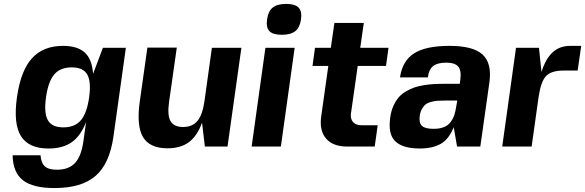

<svg xmlns="http://www.w3.org/2000/svg" viewBox="-20 -742 2962 972"><path d="M226.1 9.8H225.1Q125.5 9.8 86.2 -52.7Q46.9 -115.2 65.9 -250Q85 -384.8 142.1 -447.3Q199.2 -509.8 298.8 -509.8Q372.6 -509.8 409.4 -475.8Q446.3 -441.9 451.2 -368.2L501 -500H617.2L554.2 -49.8Q534.7 86.9 463.9 148.4Q393.1 210 255.9 210Q146.5 210 95.9 170.4Q45.4 130.9 43.9 43.9H185.1Q188 83 207 100.1Q226.1 117.2 268.1 117.2Q327.6 117.2 359.4 83.5Q391.1 49.8 401.9 -24.9L416 -125Q389.6 -55.2 344 -22.7Q298.3 9.8 226.1 9.8ZM212.9 -249Q201.7 -169.4 222.4 -133.3Q243.2 -97.2 300.8 -97.2Q358.4 -97.2 389.2 -132.8Q419.9 -168.5 431.2 -249Q442.4 -329.1 421.6 -365Q400.9 -400.9 342.8 -400.9Q285.2 -400.9 254.6 -365.2Q224.1 -329.6 212.9 -249Z M1017.1 0 1002.9 -121.1Q978.5 -53.7 936.5 -22.5Q894.5 8.8 828.1 8.8Q737.8 8.8 703.9 -48.3Q669.9 -105.5 688 -231L726.1 -501H875L835.9 -226.1Q826.2 -158.2 843.5 -128.7Q860.8 -99.1 906.7 -99.1Q954.1 -99.1 979.7 -130.1Q1005.4 -161.1 1015.1 -230L1052.7 -500H1202.1L1131.8 0Z M1401.9 0H1253.9L1323.7 -500H1471.7ZM1503.9 -644Q1498 -603 1475.1 -584.5Q1452.1 -565.9 1406.7 -565.9Q1361.8 -565.9 1344 -584.2Q1326.2 -602.5 1332 -644Q1337.9 -685.5 1360.8 -703.9Q1383.8 -722.2 1428.7 -722.2Q1473.6 -722.2 1491.7 -703.4Q1509.8 -684.6 1503.9 -644Z M1756.8 -168Q1752.9 -140.6 1767.1 -124.3Q1781.2 -107.9 1810.1 -107.9H1892.1L1877 0H1738.8Q1665.5 0 1630.9 -40.3Q1596.2 -80.6 1606 -151.9L1642.1 -408.2H1562L1574.7 -500H1654.8L1672.9 -626H1821.8L1803.7 -500H1946.8L1934.1 -408.2H1791Z M2295.9 0H2293.9L2276.9 -98.1Q2252 -36.1 2210.2 -13.2Q2168.5 9.8 2105 9.8Q2019.5 9.8 1981.4 -26.4Q1943.4 -62.5 1955.6 -147.9Q1960 -180.2 1971.7 -206.1Q1983.4 -231.9 1998.8 -249.5Q2014.2 -267.1 2036.1 -279.8Q2058.1 -292.5 2079.6 -299.8Q2101.1 -307.1 2129.2 -311.3Q2157.2 -315.4 2180.4 -316.7Q2203.6 -317.9 2232.9 -317.9H2307.6L2310.5 -339.8Q2316.4 -384.8 2299.8 -404.8Q2283.2 -424.8 2238.8 -424.8Q2194.3 -424.8 2172.6 -407.5Q2150.9 -390.1 2146 -350.1H2004.9Q2017.1 -434.1 2076.4 -471.9Q2135.7 -509.8 2255.9 -509.8Q2375.5 -509.8 2423.3 -465.6Q2471.2 -421.4 2457.5 -324.2L2411.6 0ZM2294.9 -232.9H2293.9H2231Q2210 -232.9 2196 -231.9Q2182.1 -231 2164.6 -226.8Q2147 -222.7 2136.2 -214.6Q2125.5 -206.5 2116.7 -191.7Q2107.9 -176.8 2105 -155.8Q2100.1 -119.6 2116.2 -104.7Q2132.3 -89.8 2174.8 -89.8Q2204.6 -89.8 2225.8 -97.9Q2247.1 -106 2260 -122.6Q2272.9 -139.2 2279.8 -159.4Q2286.6 -179.7 2290.5 -208Z M2832.5 -384.8Q2770.5 -384.8 2744.1 -356.7Q2717.8 -328.6 2706.5 -250L2671.4 0H2522.5L2592.3 -500H2708.5L2721.2 -377.9Q2742.7 -445.3 2778.1 -477.5Q2813.5 -509.8 2866.2 -509.8H2922.4L2904.3 -384.8Z"/></svg>

Font: Fivo Sans Modern
Style: Italic
Weight: 700
Designer: Alexander Slobzheninov
Foundry: Alexander Slobzheninov
Version: 1.0